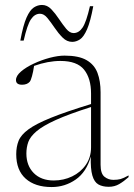

<svg xmlns="http://www.w3.org/2000/svg" viewBox="-20 -745 539 775"><path d="M419 9Q394 9 377.2 -0.5Q360.5 -10 352.8 -36.5Q345 -63 346.5 -113Q329 -50.5 285.5 -20.2Q242 10 188.5 10Q121.5 10 83.5 -24Q45.5 -58 45.5 -122.5Q45.5 -152.5 55 -176.5Q64.5 -200.5 94.8 -222.8Q125 -245 185.5 -269.5Q246 -294 347.5 -325V-367.5Q347.5 -429 319.2 -464Q291 -499 224 -499Q173.5 -499 117.5 -479Q114 -455 109.2 -437.8Q104.5 -420.5 100 -415Q89.5 -403 69 -403Q44.5 -403 44.5 -422Q44.5 -439 65 -456.5Q85.5 -474 116.8 -488.5Q148 -503 181.2 -511.8Q214.5 -520.5 240.5 -520.5Q298 -520.5 329.5 -502.2Q361 -484 373.5 -450.8Q386 -417.5 386 -372.5V-80Q386 -44 401.8 -31.5Q417.5 -19 437.5 -19Q454.5 -19 466.5 -22.2Q478.5 -25.5 499 -37V-30Q480 -13 461.2 -2Q442.5 9 419 9ZM86.5 -125.5Q86.5 -76.5 116.2 -46.5Q146 -16.5 197 -16.5Q237 -16.5 271.2 -33Q305.5 -49.5 326.5 -79.8Q347.5 -110 347.5 -150.5V-313Q258 -284.5 205.5 -260.8Q153 -237 127.5 -215.2Q102 -193.5 94.2 -171.8Q86.5 -150 86.5 -125.5ZM356.5 -720Q345 -658 331.5 -627Q318 -596 302.8 -586Q287.5 -576 271.5 -576Q250 -576 232.8 -593.2Q215.5 -610.5 200.5 -632.8Q185.5 -655 171.5 -672.2Q157.5 -689.5 141.5 -689.5Q120 -689.5 105 -667.2Q90 -645 75.5 -581H62Q73.5 -643.5 87.2 -674.2Q101 -705 116.8 -715Q132.5 -725 149.5 -725Q170.5 -725 187 -707.8Q203.5 -690.5 218.2 -668.2Q233 -646 247.2 -628.8Q261.5 -611.5 277 -611.5Q298.5 -611.5 313.5 -634Q328.5 -656.5 343 -720Z"/></svg>

Font: Newsreader Display ExtraLight
Style: Regular
Weight: 275
Designer: Hugues Gentile
Foundry: Production Type
Version: Version 1.001